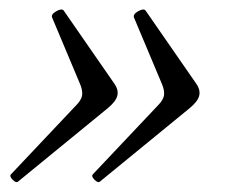

<svg xmlns="http://www.w3.org/2000/svg" viewBox="-20 -408 482 401"><path d="M18 -29Q14 -25 6.5 -32.5Q-1 -40 3 -44L139 -188Q150 -199 151.5 -209Q153 -219 147 -233L89 -371Q86 -378 97.5 -384.5Q109 -391 113 -386L219 -233Q228 -220 225 -208Q222 -196 205 -182ZM189 -29Q185 -25 177.5 -32.5Q170 -40 174 -44L310 -188Q321 -199 322.5 -209Q324 -219 318 -233L260 -371Q257 -378 268.5 -384.5Q280 -391 284 -386L390 -233Q399 -220 396 -208Q393 -196 376 -182Z"/></svg>

Font: Junicode VF
Style: Italic
Weight: 400
Italic angle: -11°
Designer: Peter S. Baker
Version: Version 2.209